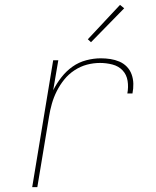

<svg xmlns="http://www.w3.org/2000/svg" viewBox="-20 -767 640 787"><path d="M112 0 198 -520H219L198 -397Q212 -425 232 -450.5Q252 -476 277.5 -494Q303 -512 333.5 -520Q364 -528 393 -528Q413 -528 432.5 -525Q452 -522 469.5 -514.5Q487 -507 500 -493.5Q513 -480 519.5 -462Q526 -444 526.5 -424Q527 -404 523 -384H502Q507 -410 503 -435.5Q499 -461 482.5 -478.5Q466 -496 441 -502.5Q416 -509 390 -509Q363 -509 336.5 -502Q310 -495 285.5 -479Q261 -463 243 -440.5Q225 -418 212.5 -393Q200 -368 192.5 -341.5Q185 -315 181 -289L133 0ZM353 -594 340 -606 472 -747 489 -733Z"/></svg>

Font: Iosevka Thin Extended Oblique
Style: Regular
Weight: 100
Width: 7
Italic angle: -9°
Monospace: yes
Designer: Belleve Invis
Foundry: Belleve Invis
Version: Version 32.5.0; ttfautohint (v1.8.4)